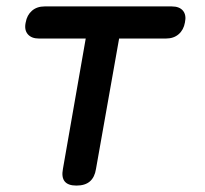

<svg xmlns="http://www.w3.org/2000/svg" viewBox="-20 -570 640 598"><path d="M247 -450H101Q78 -450 66.5 -463.5Q55 -477 60 -500Q64 -523 79.5 -536.5Q95 -550 119 -550H515Q539 -550 550 -536.5Q561 -523 556 -500Q552 -477 536.5 -463.5Q521 -450 497 -450H351L279 -44Q275 -18 260 -5Q245 8 218 8Q192 8 181.5 -5Q171 -18 176 -44Z"/></svg>

Font: Maple Mono NL Medium
Style: Italic
Weight: 500
Italic angle: -10°
Monospace: yes
Designer: subframe7536
Version: Version 7.000